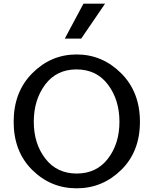

<svg xmlns="http://www.w3.org/2000/svg" viewBox="-20 -1010 832 1040"><path d="M636.5 -89.5Q535 10 395 10Q255 10 154.5 -89.5Q54 -189 54 -350.5Q54 -512 155 -613.5Q256 -715 395 -715Q534 -715 636 -613.5Q738 -512 738 -350.5Q738 -189 636.5 -89.5ZM163 -350.5Q163 -232 225.5 -151Q288 -70 395.5 -70Q503 -70 565 -151Q627 -232 627 -350.5Q627 -469 565 -551.5Q503 -634 394.5 -634Q286 -634 224.5 -551.5Q163 -469 163 -350.5ZM420 -801H331L432 -990H549Z"/></svg>

Font: Belgrano
Style: Regular
Weight: 400
Designer: Daniel Hernandez
Foundry: Daniel Hernndez
Version: Version 1.003